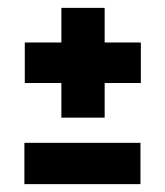

<svg xmlns="http://www.w3.org/2000/svg" viewBox="-20 -579 420 488"><path d="M136 -280V-559H246V-280ZM43 -368V-471H338V-368ZM42 -111V-216H337V-111Z"/></svg>

Font: Bricolage Grotesque Condensed
Style: Bold
Weight: 700
Width: 3
Designer: Mathieu Triay
Foundry: Atelier Triay
Version: Version 1.001;gftools[0.9.33.dev8+g029e19f]